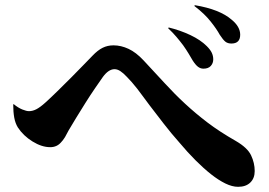

<svg xmlns="http://www.w3.org/2000/svg" viewBox="-20 -756 1040 741"><path d="M174 -188Q141 -188 105.5 -210Q70 -232 49 -264Q39 -280 35 -302Q31 -324 31 -353L33 -354Q50 -340 66 -333.5Q82 -327 92 -327Q106 -327 120.5 -334.5Q135 -342 155 -360Q175 -378 202 -404.5Q229 -431 255.5 -457.5Q282 -484 304 -507Q326 -530 337 -541Q357 -562 376 -571.5Q395 -581 418 -581Q447 -581 476 -567.5Q505 -554 534 -523Q579 -475 616.5 -434Q654 -393 694 -356Q735 -318 781 -283Q827 -248 890 -212Q935 -186 949 -156.5Q963 -127 963 -96Q963 -68 946 -51.5Q929 -35 899 -35Q876 -35 849.5 -48Q823 -61 794.5 -83.5Q766 -106 735 -137Q704 -168 673 -205Q641 -241 612 -278.5Q583 -316 557 -350Q544 -367 532.5 -383Q521 -399 510 -413Q499 -427 489 -438.5Q479 -450 470 -459Q456 -474 444.5 -481.5Q433 -489 422 -489Q399 -489 377 -459Q365 -442 346.5 -415Q328 -388 309.5 -358.5Q291 -329 273.5 -300.5Q256 -272 245 -253Q239 -241 231 -227Q223 -214 215 -206Q199 -188 174 -188ZM907 -622Q907 -588 873 -588Q859 -588 850 -595Q841 -602 828 -622Q822 -633 813.5 -645.5Q805 -658 793 -673Q782 -687 766.5 -702Q751 -717 730 -733L732 -736Q780 -728 815.5 -714Q851 -700 874 -680Q907 -653 907 -622ZM803 -527Q803 -512 793.5 -501.5Q784 -491 765 -491Q754 -491 744.5 -498Q735 -505 724 -522Q717 -534 708 -549Q699 -564 687 -581Q675 -597 661 -613.5Q647 -630 629 -647L631 -650Q676 -639 715 -620.5Q754 -602 778 -578Q792 -564 797.5 -552Q803 -540 803 -527Z"/></svg>

Font: XinYuGongZhangJiaSongA
Style: Regular
Weight: 900
Designer: XinYuGong
Foundry: Adobe Systems Incorporated
Version: Version 1.00